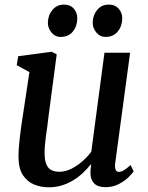

<svg xmlns="http://www.w3.org/2000/svg" viewBox="-20 -786 631 816"><path d="M187 10Q153.5 10 124.5 -2Q95.5 -14 77.2 -42Q59 -70 58.5 -119.5Q58.5 -136.5 60 -157.5Q61.5 -178.5 64.2 -201.8Q67 -225 70.2 -248.5Q73.5 -272 77 -294L105 -479.5L51 -509L57.5 -547L199.5 -566L221 -555L186 -290Q184 -268.5 181 -247.8Q178 -227 175.2 -207.5Q172.5 -188 171 -170Q169.5 -152 169.5 -136.5Q169.5 -105 177 -87.5Q184.5 -70 198.5 -63Q212.5 -56 232.5 -56Q257.5 -56 282.8 -68.5Q308 -81 330 -100.5Q352 -120 368 -141L424 -562H533L469.5 -92Q467 -73 471.8 -64.2Q476.5 -55.5 485 -55.5Q494.5 -55.5 505.8 -62Q517 -68.5 535 -84.5L548 -57.5Q543.5 -50 527.2 -33.8Q511 -17.5 485.5 -4Q460 9.5 428 9.5Q395.5 9.5 379.8 -7Q364 -23.5 364.5 -51Q364.5 -53 364.5 -57Q364.5 -61 365 -66Q365.5 -71 366.2 -76.5Q367 -82 367.5 -86.5L366 -87.5Q351.5 -69.5 333.5 -52.2Q315.5 -35 293.2 -21Q271 -7 244.5 1.5Q218 10 187 10ZM237 -629Q214.5 -629 198.8 -647.8Q183 -666.5 183.5 -691Q184.5 -722.5 203.5 -744.5Q222.5 -766.5 251.5 -766.5Q279 -766.5 294 -748.8Q309 -731 308.5 -707Q308 -674.5 289.5 -651.8Q271 -629 237 -629ZM428 -629Q405.5 -629 389.5 -647.8Q373.5 -666.5 374 -691Q375 -722.5 393.5 -744.5Q412 -766.5 442 -766.5Q469 -766.5 484.5 -748.8Q500 -731 499.5 -707Q499 -674.5 480.2 -651.8Q461.5 -629 428 -629Z"/></svg>

Font: Merriweather 20pt Medium
Style: Italic
Weight: 500
Italic angle: -7.8°
Version: Version 2.101